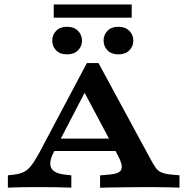

<svg xmlns="http://www.w3.org/2000/svg" viewBox="-20 -860 867 880"><path d="M228.5 -166.8Q202.2 -118.1 214.2 -91.7Q226.3 -65.3 277.1 -59.7L306.9 -56.5V0Q270.6 -1.6 230.7 -2Q190.8 -2.4 150.5 -2.4Q115.8 -2.4 81.1 -2Q46.4 -1.6 16.1 0V-56.5L39.5 -58.9Q67.7 -62.1 86.9 -70.8Q106 -79.4 122.6 -100.3Q139.2 -121.3 159.5 -158.8L378.2 -571H431.4L671.3 -128.2Q683.9 -104.3 694.1 -90.4Q704.2 -76.6 719.8 -69.7Q735.3 -62.8 763.8 -60.1L802.6 -56.5V0Q788.8 -0.8 765.7 -1.2Q742.7 -1.6 718 -2Q693.2 -2.4 674.3 -2.4H670.2H672.1Q648.2 -2.4 617.5 -2.2Q586.7 -2 553.9 -1.6Q521.1 -1.2 491.2 -0.8Q461.3 -0.4 438.7 0.4V-56.1L486.7 -60.5Q528.2 -64.5 536.1 -83.6Q543.9 -102.7 521.8 -145L356.8 -455.6L378.5 -455.2ZM204.7 -168 233 -224.8H527.1L554.1 -168ZM287.7 -610.8Q255.3 -610.8 237.4 -629.1Q219.5 -647.4 219.5 -674.2Q219.5 -700.2 237.4 -718.7Q255.3 -737.3 287.7 -737.3Q319.2 -737.3 337.5 -718.7Q355.8 -700.2 355.8 -674.2Q355.8 -647.4 337.5 -629.1Q319.2 -610.8 287.7 -610.8ZM522.9 -610.8Q490.5 -610.8 472.7 -629.1Q454.8 -647.4 454.8 -674.2Q454.8 -700.2 472.7 -718.7Q490.5 -737.3 522.9 -737.3Q554.4 -737.3 572.7 -718.7Q591.1 -700.2 591.1 -674.2Q591.1 -647.4 572.7 -629.1Q554.4 -610.8 522.9 -610.8ZM226.3 -779V-839.5H583.6V-779Z"/></svg>

Font: Playfair 5pt SemiExpanded Light
Style: Regular
Weight: 300
Width: 6
Designer: Claus Eggers Sørensen
Foundry: Claus Eggers Sørensen
Version: Version 2.203